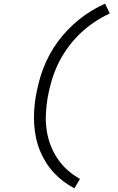

<svg xmlns="http://www.w3.org/2000/svg" viewBox="-20 -861 640 1042"><path d="M384 161Q353 145 324.5 123.5Q296 102 272 76Q248 50 229 19.5Q210 -11 196.5 -44Q183 -77 175.5 -113Q168 -149 165.5 -186.5Q163 -224 165.5 -262Q168 -300 174 -337Q181 -376 191 -415Q201 -454 215.5 -491.5Q230 -529 249.5 -565Q269 -601 293.5 -634.5Q318 -668 347 -698Q376 -728 408.5 -754.5Q441 -781 476.5 -802.5Q512 -824 550 -841L576 -788Q530 -767 488.5 -738.5Q447 -710 411 -675Q375 -640 345 -598Q315 -556 294.5 -512.5Q274 -469 260 -422Q246 -375 238 -328Q231 -285 229 -241Q227 -197 233.5 -153.5Q240 -110 255 -71.5Q270 -33 293.5 1.5Q317 36 347.5 63Q378 90 414 110Z"/></svg>

Font: Iosevka Curly LtExObl
Style: Regular
Weight: 300
Width: 7
Italic angle: -9°
Monospace: yes
Designer: Belleve Invis
Foundry: Belleve Invis
Version: Version 11.1.0; ttfautohint (v1.8.3)